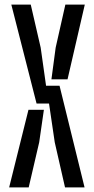

<svg xmlns="http://www.w3.org/2000/svg" viewBox="-20 -820 412 840"><path d="M29.5 -800H114.5L158 -611.5L181.5 -445H240.5L350 0H264.5L219.5 -197.5L194.5 -367H140ZM205 -473 223.5 -611.5 266 -800H351L275.5 -473ZM20 0 104.5 -339.5H172L151.5 -197.5L105.5 0Z"/></svg>

Font: Big Shoulders Stencil Display SemiBold
Style: Regular
Weight: 600
Designer: Patric King
Foundry: XO Type Co
Version: Version 1.000